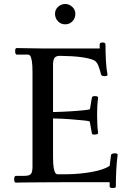

<svg xmlns="http://www.w3.org/2000/svg" viewBox="-20 -914 654 963"><path d="M246 -352Q290 -353 331 -355.5Q372 -358 400 -361Q428 -364 431 -366L441 -425Q442 -432 457 -432Q463 -432 468 -430Q473 -428 472 -423Q469 -400 468 -381Q467 -362 467 -339Q467 -317 468 -293.5Q469 -270 472 -247Q473 -243 467 -241Q461 -239 454 -239Q441 -239 441 -245L430 -305Q427 -307 400 -310Q373 -313 332 -316Q291 -319 246 -320V-128Q246 -90 249.5 -71Q253 -52 258 -46Q263 -40 267 -40H318Q383 -41 442.5 -52Q502 -63 530 -82L537 -137Q538 -141 543.5 -143Q549 -145 556 -145Q571 -145 570 -137Q565 -100 563 -58Q561 -16 561 22Q561 29 546 29Q540 29 535 27.5Q530 26 530 22V0H283Q219 0 179.5 0.5Q140 1 117.5 1Q95 1 82.5 1.5Q70 2 59 2Q55 2 53 -3Q51 -8 51 -14Q51 -21 53 -26.5Q55 -32 59 -32H102Q128 -32 135.5 -42Q143 -52 143 -78V-552Q143 -591 139.5 -609.5Q136 -628 131.5 -634Q127 -640 122 -640H64Q56 -640 56 -659Q56 -664 57.5 -668.5Q59 -673 64 -673Q90 -673 121 -672Q152 -671 190 -671H480V-692Q480 -697 485 -699Q490 -701 495 -701Q500 -701 504.5 -699Q509 -697 509 -692Q509 -655 511 -613.5Q513 -572 519 -540Q521 -536 516 -534Q511 -532 505 -532Q499 -532 493.5 -534Q488 -536 487 -540Q482 -561 474 -583Q466 -605 449 -613Q423 -623 383.5 -628Q344 -633 279 -634Q259 -633 252.5 -622.5Q246 -612 246 -588ZM307 -792Q285 -792 270.5 -807.5Q256 -823 256 -845Q256 -866 271.5 -880Q287 -894 307 -894Q327 -894 342.5 -879.5Q358 -865 358 -845Q358 -823 343.5 -807.5Q329 -792 307 -792Z"/></svg>

Font: Sedan
Style: Regular
Weight: 400
Designer: Sebastian Salazar
Foundry: Sebastian Salazar
Version: Version 1.100; ttfautohint (v1.8.4.7-5d5b)